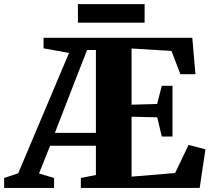

<svg xmlns="http://www.w3.org/2000/svg" viewBox="-74 -930 1046 950"><path d="M-53.5 0V-49.5L16 -72.5L267.5 -668L141.5 -691V-743H877.5L893 -563H818.5L774.5 -678L577 -690V-412L703.5 -415.5L726.5 -505.5H779.5V-254.5H726.5L704 -349.5L577 -352.5V-56L792.5 -74L859 -213L942.5 -191L914 0H326V-49.5L400.5 -64V-209H174L119 -71.5L193.5 -49.5V0ZM197.5 -272.5H400.5V-682.5H357L306 -552.5ZM641.5 -909.5V-818H311.5V-909.5Z"/></svg>

Font: Merriweather 60pt Black
Style: Regular
Weight: 900
Version: Version 2.100